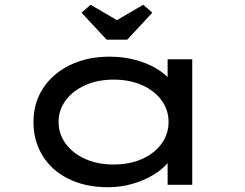

<svg xmlns="http://www.w3.org/2000/svg" viewBox="-20 -773 1024 803"><path d="M432 10Q337 10 266.5 -25Q196 -60 158 -122Q120 -184 120 -263Q120 -343 160.5 -404.5Q201 -466 273 -501Q345 -536 438 -536Q496 -536 546 -522.5Q596 -509 633 -487Q670 -465 690.5 -440Q711 -415 711 -391L681 -389V-525H784V0H681V-145L701 -137Q701 -114 679 -88.5Q657 -63 619.5 -40.5Q582 -18 533.5 -4Q485 10 432 10ZM455 -85Q523 -85 575 -108.5Q627 -132 656 -172.5Q685 -213 685 -263Q685 -313 656 -353Q627 -393 575 -416.5Q523 -440 455 -440Q388 -440 336 -416.5Q284 -393 254.5 -353Q225 -313 225 -263Q225 -213 254.5 -172.5Q284 -132 336 -108.5Q388 -85 455 -85ZM426 -607 321 -720 359 -753 484 -680H454L579 -753L617 -720L512 -607Z"/></svg>

Font: Lexend Zetta
Style: Regular
Weight: 400
Designer: Bonnie Shaver-Troup, Thomas Jockin
Foundry: Lexend
Version: Version 1.007